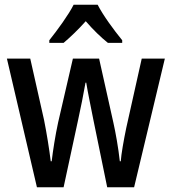

<svg xmlns="http://www.w3.org/2000/svg" viewBox="-20 -879 721 806"><path d="M390 -859H289C268 -817 222 -754 187 -710V-699H247C273 -721 308 -754 340 -790C371 -754 404 -722 433 -699H493V-710C458 -753 413 -814 390 -859ZM372 -376 430 -93H543L672 -633H575L510 -342C499 -289 489 -232 487 -202H483C477 -258 465 -324 456 -364L396 -633H286L224 -365C212 -310 202 -245 197 -202H193C187 -252 176 -320 165 -375L107 -633H9L135 -93H247L308 -376C317 -416 332 -491 339 -532H342C348 -493 364 -418 372 -376Z"/></svg>

Font: Noto Sans Kannada UI Condensed Medium
Style: Regular
Weight: 500
Width: 3
Designer: Jelle Bosma - Monotype Design Team
Foundry: Monotype Imaging Inc.
Version: Version 2.005